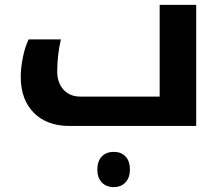

<svg xmlns="http://www.w3.org/2000/svg" viewBox="-20 -515 907 785"><path d="M264.2 0Q171.9 0 118.4 -53.7Q64.9 -107.4 64.9 -201.2Q64.9 -238.8 73.7 -281.5Q82.5 -324.2 97.2 -354H229Q213.9 -289.1 213.9 -223.1Q213.9 -176.8 239.7 -148.4Q265.6 -120.1 308.1 -120.1H632.8V-495.1H782.2V0ZM445.3 250Q414.1 250 396 230.7Q377.9 211.4 377.9 178.2Q377.9 144.5 395.8 125.2Q413.6 106 445.3 106Q475.6 106 493.4 125Q511.2 144 511.2 178.2Q511.2 211.4 492.9 230.7Q474.6 250 445.3 250Z"/></svg>

Font: DroidArabicKufi-Bold
Style: Bold
Weight: 700
Designer: Pascal Zoghbi
Foundry: Ascender Corporation
Version: Version 1.00